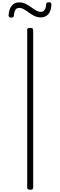

<svg xmlns="http://www.w3.org/2000/svg" viewBox="-20 -1667 535 1701"><path d="M248 14Q233 14 227 9Q221 4 221 -5V-1401Q221 -1411 227 -1415.5Q233 -1420 247 -1420Q261 -1420 267.5 -1415.5Q274 -1411 274 -1401V-5Q274 4 268 9Q262 14 248 14ZM79 -1511Q56 -1511 56 -1531Q59 -1585 83.5 -1615.5Q108 -1646 149 -1646Q181 -1646 207 -1633Q233 -1620 255.5 -1603.5Q278 -1587 299.5 -1574.5Q321 -1562 342 -1562Q363 -1562 375.5 -1579.5Q388 -1597 389 -1629Q390 -1647 413 -1647Q426 -1647 431 -1642.5Q436 -1638 435 -1627Q434 -1572 409 -1542.5Q384 -1513 342 -1513Q311 -1513 285 -1525.5Q259 -1538 236.5 -1555Q214 -1572 192.5 -1584.5Q171 -1597 149 -1597Q128 -1597 117 -1580.5Q106 -1564 103 -1530Q102 -1519 96.5 -1515Q91 -1511 79 -1511Z"/></svg>

Font: Playwrite BE WAL ExtraLight
Style: Regular
Weight: 250
Version: Version 1.002